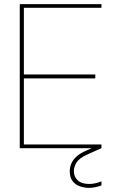

<svg xmlns="http://www.w3.org/2000/svg" viewBox="-20 -720 571 933"><path d="M76 0V-700H473V-682H96V-358H443V-339H96V-18H473V0ZM414 193Q392 193 370 186Q348 179 333.5 161Q319 143 319 112Q319 93 326.5 75Q334 57 352 40.5Q370 24 401 11L462 -16L473 0L406 30Q367 47 353 68Q339 89 339 112Q339 139 358 156.5Q377 174 414 174Q428 174 444 170.5Q460 167 473 161V181Q460 186 443.5 189.5Q427 193 414 193Z"/></svg>

Font: DM Sans 16pt Thin
Style: Regular
Weight: 250
Version: Version 4.004;gftools[0.9.30]